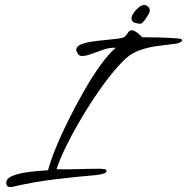

<svg xmlns="http://www.w3.org/2000/svg" viewBox="-20 -743 749 768"><path d="M21 5Q5 5 5 -11Q5 -28 25.5 -37.5Q46 -47 75.5 -52Q105 -57 132 -59Q159 -61 172 -62Q182 -99 203.5 -152Q225 -205 254.5 -264Q284 -323 316.5 -380Q349 -437 382 -482.5Q415 -528 443 -552Q419 -553 394 -544.5Q369 -536 346.5 -527.5Q324 -519 307 -519Q298 -519 291.5 -528Q285 -537 285 -544Q285 -557 302 -564.5Q319 -572 344.5 -576Q370 -580 397 -582.5Q424 -585 445.5 -587.5Q467 -590 475 -594Q482 -597 490 -609.5Q498 -622 505 -622Q516 -622 529 -612Q542 -602 549 -594Q584 -594 621 -593Q658 -592 694 -589Q697 -589 702.5 -587.5Q708 -586 709 -581Q704 -571 678.5 -567.5Q653 -564 617.5 -560Q582 -556 545.5 -544.5Q509 -533 482 -508Q453 -481 420.5 -440Q388 -399 355.5 -350Q323 -301 293.5 -249.5Q264 -198 241 -150.5Q218 -103 206 -66Q250 -65 293 -66.5Q336 -68 379 -68Q381 -68 393.5 -67Q406 -66 406 -60Q407 -54 399 -50.5Q391 -47 381.5 -45.5Q372 -44 368 -43Q284 -36 198.5 -25.5Q113 -15 31 4Q29 4 26.5 4.5Q24 5 21 5ZM541 -648Q532 -648 519 -652Q506 -656 506 -670Q506 -679 514.5 -691.5Q523 -704 535 -713.5Q547 -723 557 -723Q565 -723 572.5 -716Q580 -709 579 -699Q579 -694 571.5 -681.5Q564 -669 555.5 -658.5Q547 -648 541 -648Z"/></svg>

Font: Hurricane
Style: Regular
Weight: 400
Designer: Robert E. Leuschke
Foundry: Robert E. Leuschke
Version: Version 1.010; ttfautohint (v1.8.3)